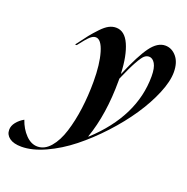

<svg xmlns="http://www.w3.org/2000/svg" viewBox="-296 -640 935 962"><g transform="rotate(20 171.5 -158.5)"><path d="M-167 144Q-167 122.6 -151.6 103.3Q-136.2 84 -112.8 70.8Q-97.7 115.2 -68.8 145Q-40 174.8 -5.9 174.8Q32.2 174.8 62.5 139.6Q92.8 104.5 111.1 46.1Q129.4 -12.2 138.7 -82Q147.9 -151.9 147.9 -226.1Q147.9 -319.3 130.1 -379.6Q112.3 -439.9 83 -439.9Q68.4 -439.9 52.7 -425.3Q37.1 -410.6 5.9 -370.1H-2.9Q26.9 -410.6 44.7 -432.9Q62.5 -455.1 84.5 -478Q106.4 -501 124.8 -510.5Q143.1 -520 162.1 -520Q208.5 -520 233.9 -463.1Q259.3 -406.2 263.2 -312H265.1Q311.5 -421.9 347.4 -470.9Q383.3 -520 424.8 -520Q459.5 -520 484.6 -490.5Q509.8 -460.9 509.8 -408.2Q509.8 -359.4 482.4 -293.7Q455.1 -228 409.9 -160.9Q364.7 -93.8 303.7 -27.8Q242.7 38.1 178.5 89.1Q114.3 140.1 45.4 171.6Q-23.4 203.1 -81.1 203.1Q-122.6 203.1 -144.8 186.8Q-167 170.4 -167 144ZM216.8 40H219.2Q412.1 -138.2 412.1 -351.1Q412.1 -396 399.2 -418Q386.2 -439.9 367.2 -439.9Q354 -439.9 342.5 -430.2Q331.1 -420.4 311.8 -385.7Q292.5 -351.1 264.2 -285.2V-273.9Q264.2 -95.2 216.8 40Z"/></g></svg>

Font: Nyght Serif Medium Italic
Style: Regular
Weight: 500
Italic angle: -16°
Designer: Maksym Kobuzan
Version: Version 0.410;Glyphs 3.1.2 (3151)